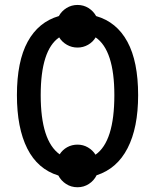

<svg xmlns="http://www.w3.org/2000/svg" viewBox="-20 -725 640 792"><path d="M549.8 -332.5Q549.8 -198.2 506.3 -113.8Q462.9 -29.3 378.4 -2Q367.7 20 346.7 33.7Q325.7 47.4 299.8 47.4Q273.4 47.4 252.7 33.9Q231.9 20.5 220.7 -1Q135.3 -27.3 92.5 -112.3Q49.8 -197.3 49.8 -332.5Q49.8 -471.7 94.2 -553Q138.7 -634.3 222.7 -658.7Q233.9 -679.2 254.4 -691.9Q274.9 -704.6 299.8 -704.6Q324.7 -704.6 345 -691.9Q365.2 -679.2 376.5 -658.7Q461.4 -634.3 505.6 -552.7Q549.8 -471.2 549.8 -332.5ZM451.7 -332.5Q451.7 -517.6 374.5 -570.8Q363.3 -551.8 343.3 -540.3Q323.2 -528.8 299.8 -528.8Q275.9 -528.8 255.9 -540.3Q235.8 -551.8 224.1 -570.8Q147.9 -518.1 147.9 -332.5Q147.9 -144.5 226.1 -88.4Q237.8 -106.9 257.1 -117.7Q276.4 -128.4 299.8 -128.4Q323.2 -128.4 342.8 -116.9Q362.3 -105.5 374 -86.9Q451.7 -141.1 451.7 -332.5Z"/></svg>

Font: Cousine
Style: Regular
Weight: 400
Monospace: yes
Designer: Steve Matteson
Foundry: Monotype Imaging Inc.
Version: Version 1.21